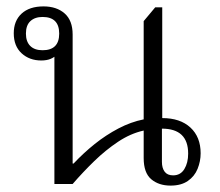

<svg xmlns="http://www.w3.org/2000/svg" viewBox="-20 -573 686 600"><path d="M150 2V-404L157 -402Q150 -394 138 -389Q126 -384 109 -384Q72 -384 47.5 -406.5Q23 -429 23 -469Q23 -508 47.5 -530.5Q72 -553 116 -553Q157 -553 182 -531Q207 -509 207 -465V-62H210Q241 -95 276 -123Q311 -151 350 -171.5Q389 -192 429 -200V-507L465 -550H487V-204Q543 -204 575 -174.5Q607 -145 607 -94Q607 -69 597.5 -45.5Q588 -22 567 -7.5Q546 7 513 7Q476 7 452.5 -13Q429 -33 429 -79V-165Q388 -156 349 -130Q310 -104 274.5 -69.5Q239 -35 207 2ZM113 -416Q165 -416 165 -468Q165 -520 113 -520Q89 -520 75 -507Q61 -494 61 -468Q61 -443 74.5 -429.5Q88 -416 113 -416ZM521 -25Q544 -25 556 -44.5Q568 -64 568 -93Q568 -132 547.5 -151.5Q527 -171 486 -171V-67Q486 -48 494.5 -36.5Q503 -25 521 -25Z"/></svg>

Font: Noto Serif Thai Light
Style: Regular
Weight: 300
Version: Version 2.001